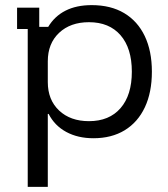

<svg xmlns="http://www.w3.org/2000/svg" viewBox="-20 -530 657 750"><path d="M88.3 200V-416.7H46.7V-500H133.3V-425H168.3Q193.3 -466.7 235.8 -488.3Q278.3 -510 338.3 -510Q412.5 -510 465 -478.8Q517.5 -447.5 545.4 -389.2Q573.3 -330.8 573.3 -250Q573.3 -169.2 545.8 -110.8Q518.3 -52.5 467.1 -21.2Q415.8 10 345 10Q284.2 10 238.8 -14.6Q193.3 -39.2 170 -85H166.7V200ZM327.5 -56.7Q406.7 -56.7 450.8 -107.5Q495 -158.3 495 -250Q495 -341.7 450.8 -392.5Q406.7 -443.3 327.5 -443.3Q255 -443.3 210.8 -401.7Q166.7 -360 166.7 -290.8V-209.2Q166.7 -140 210.8 -98.3Q255 -56.7 327.5 -56.7Z"/></svg>

Font: Funnel Display Light
Style: Regular
Weight: 300
Designer: NORD ID, Kristian Moeller
Foundry: Dicotype
Version: Version 1.000